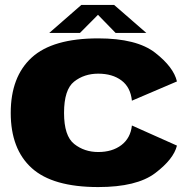

<svg xmlns="http://www.w3.org/2000/svg" viewBox="-20 -752 780 778"><path d="M378 6Q534 6 608.8 -50.5Q683.5 -107 697 -162L514.5 -243.5Q509 -192.5 472 -164.2Q435 -136 378 -136Q322 -136 280.8 -168.5Q239.5 -201 239.5 -294.5Q239.5 -389 280.2 -421.2Q321 -453.5 378 -453.5Q435.5 -453.5 472.2 -426Q509 -398.5 514.5 -344L697 -422Q683.5 -480 608.8 -538.2Q534 -596.5 378 -596.5Q193.5 -596.5 108.5 -518.8Q23.5 -441 23.5 -294.5Q23.5 -148 108.5 -71Q193.5 6 378 6ZM179.5 -618.5H304L377 -692L448.5 -618.5H573L442.5 -732H309.5Z"/></svg>

Font: Anybody SemiExpanded ExtraBold
Style: Regular
Weight: 800
Width: 6
Version: Version 1.113;gftools[0.9.25]